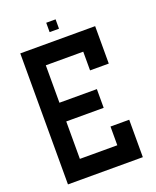

<svg xmlns="http://www.w3.org/2000/svg" viewBox="-178 -1102 981 1205"><g transform="rotate(-20 312.5 -500.0)"><path d="M437.5 -500V-375H187.5V-125H437.5V-250H562.5V0H62.5V-875H562.5V-625H437.5V-750H187.5V-500ZM343.8 -937.5H281.2V-1000H343.8Z"/></g></svg>

Font: Oldtimer
Style: Regular
Weight: 400
Designer: GGBotNet
Foundry: GGBotNet
Version: 1.00